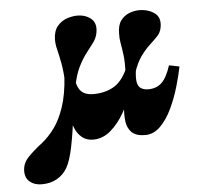

<svg xmlns="http://www.w3.org/2000/svg" viewBox="-46 -475 710 673"><g transform="rotate(-5 309.5 -138.0)"><path d="M249.2 -426.6Q279 -426.6 298.4 -410.1Q317.7 -393.5 311.3 -360.5Q308.1 -342.7 296.8 -327.4Q285.5 -312.1 271 -293.5Q256.5 -275 242.7 -247.2Q229 -219.4 221 -175.8L187.1 -187.1Q185.5 -235.5 179.8 -264.9Q174.2 -294.4 169.4 -313.3Q164.5 -332.3 164.5 -350Q165.3 -379.8 179 -396.4Q192.7 -412.9 212.1 -419.8Q231.5 -426.6 249.2 -426.6ZM16.9 100.8Q16.9 73.4 36.7 52.4Q56.5 31.5 87.9 7.3Q112.1 -12.1 132.7 -40.3Q153.2 -68.5 167.7 -112.1Q182.3 -155.6 186.3 -218.5L221 -183.9Q217.7 -166.1 215.3 -148.4Q212.9 -130.6 209.7 -112.9Q204 -66.1 198.8 -31Q193.5 4 188.3 29.4Q183.1 54.8 177.4 72.2Q171.8 89.5 164.5 102.4Q151.6 125 128.6 138.3Q105.6 151.6 75 151.6Q49.2 151.6 33.1 138.3Q16.9 125 16.9 100.8ZM230.6 -240.3 221.8 -208.1Q224.2 -185.5 231.9 -172.2Q239.5 -158.9 252.4 -153.2Q265.3 -147.6 282.3 -147.6Q321.8 -147.6 352 -164.1Q382.3 -180.6 402.4 -224.2L435.5 -217.7Q428.2 -188.7 413.7 -149.6Q399.2 -110.5 378.2 -73.4Q357.3 -36.3 329.4 -12.5Q301.6 11.3 267.7 11.3Q244.4 11.3 228.6 -1.6Q212.9 -14.5 204.4 -35.1Q196 -55.6 193.1 -79.4Q190.3 -103.2 191.1 -125L199.2 -240.3ZM466.9 -426.6Q499.2 -426.6 521.4 -410.5Q543.5 -394.4 537.1 -359.7Q533.9 -341.9 521.8 -329.4Q509.7 -316.9 494 -302.4Q478.2 -287.9 462.1 -265.7Q446 -243.5 433.9 -205.6L400.8 -213.7Q402.4 -250.8 399.2 -275.4Q396 -300 392.7 -317.3Q389.5 -334.7 390.3 -350.8Q390.3 -380.6 402.4 -396.8Q414.5 -412.9 432.3 -419.8Q450 -426.6 466.9 -426.6ZM404 -241.9 438.7 -224.2Q433.9 -193.5 436.7 -177Q439.5 -160.5 450 -154Q460.5 -147.6 475.8 -147.6Q504 -147.6 522.6 -164.9Q541.1 -182.3 554.8 -225L591.1 -217.7Q585.5 -188.7 574.2 -149.6Q562.9 -110.5 545.6 -73.4Q528.2 -36.3 504.4 -12.5Q480.6 11.3 450.8 11.3Q418.5 11.3 403.2 -4Q387.9 -19.4 385.1 -44Q382.3 -68.5 385.5 -96.8Z"/></g></svg>

Font: Playfair 9pt Black
Style: Regular
Weight: 900
Designer: Claus Eggers Sørensen
Foundry: Claus Eggers Sørensen
Version: Version 2.203